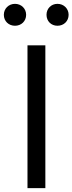

<svg xmlns="http://www.w3.org/2000/svg" viewBox="-32 -979 377 999"><path d="M46 -959C13 -959 -12 -934 -12 -902C-12 -869 13 -845 46 -845C79 -845 104 -869 104 -902C104 -934 79 -959 46 -959ZM267 -959C234 -959 210 -934 210 -902C210 -869 234 -845 267 -845C300 -845 325 -869 325 -902C325 -934 300 -959 267 -959ZM204 -743H111V0H204Z"/></svg>

Font: Glow Sans SC Normal Book
Style: Regular
Weight: 500
Designer: Ryoko NISHIZUKA (kana, bopomofo & ideographs); Paul D. Hunt (Latin, Greek & Cyrillic); Sandoll Communications, Soo-young
Version: Version 0.93